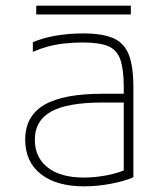

<svg xmlns="http://www.w3.org/2000/svg" viewBox="-20 -648 590 678"><path d="M277 10Q179 10 124 -33.5Q69 -77 69 -155Q69 -238 136 -277.5Q203 -317 344 -317H433V-286H343Q218 -286 160.5 -254Q103 -222 103 -155Q103 -92 148.5 -56.5Q194 -21 276 -21Q317 -21 359.5 -29.5Q402 -38 431 -52L417 -29V-340Q417 -403 405 -437.5Q393 -472 362 -485Q331 -498 272 -498Q239 -498 207.5 -494.5Q176 -491 148.5 -483.5Q121 -476 96 -465V-499Q131 -514 177 -522Q223 -530 274 -530Q342 -530 380.5 -513Q419 -496 435 -454.5Q451 -413 451 -340V-22Q419 -8 371 1Q323 10 277 10ZM108 -597V-628H442V-597Z"/></svg>

Font: M PLUS Code Latin SemiExpanded ExtraLight
Style: Regular
Weight: 250
Width: 6
Designer: Coji Morishita
Foundry: UNDERFOREST DESIGN
Version: Version 1.002; ttfautohint (v1.8.3)